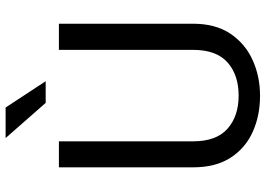

<svg xmlns="http://www.w3.org/2000/svg" viewBox="-152 -790 952 688"><g transform="rotate(-90 324.0 -446.0)"><path d="M489.3 -710.9H583V-230Q583 -149.9 547.4 -96.7Q511.7 -43.5 452.9 -16.8Q394 9.8 325.2 9.8Q252.9 9.8 194.6 -16.8Q136.2 -43.5 102.3 -96.7Q68.4 -149.9 68.4 -230V-710.9H161.6V-230Q161.6 -146.5 206.8 -106.7Q252 -66.9 325.2 -66.9Q399.4 -66.9 444.3 -106.7Q489.3 -146.5 489.3 -230ZM282.7 -901.9 377 -758.3H299.3L173.3 -901.9Z"/></g></svg>

Font: Vazirmatn RD UI FD
Style: Regular
Weight: 400
Designer: Saber Rastikerdar
Foundry: Saber Rastikerdar
Version: Version 33.003